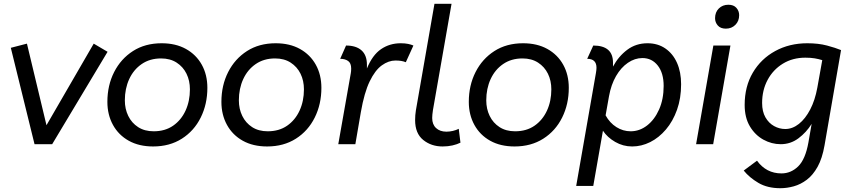

<svg xmlns="http://www.w3.org/2000/svg" viewBox="-20 -760 4485 1012"><path d="M37 -508 122 -530 225 -100 474 -530 547 -487 255 0H162Z M787 12Q713 12 659 -18Q605 -48 575.5 -101.5Q546 -155 546 -223Q546 -310 581.5 -380Q617 -450 681 -491Q745 -532 832 -532Q906 -532 960 -502Q1014 -472 1043.5 -419Q1073 -366 1073 -297Q1073 -211 1038 -140.5Q1003 -70 938.5 -29Q874 12 787 12ZM790 -68Q850 -68 892.5 -97.5Q935 -127 958 -177Q981 -227 981 -289Q981 -335 963 -371.5Q945 -408 911 -430Q877 -452 829 -452Q770 -452 727 -422.5Q684 -393 661 -343Q638 -293 638 -231Q638 -186 656 -149Q674 -112 708 -90Q742 -68 790 -68Z M1388 12Q1314 12 1260 -18Q1206 -48 1176.5 -101.5Q1147 -155 1147 -223Q1147 -310 1182.5 -380Q1218 -450 1282 -491Q1346 -532 1433 -532Q1507 -532 1561 -502Q1615 -472 1644.5 -419Q1674 -366 1674 -297Q1674 -211 1639 -140.5Q1604 -70 1539.5 -29Q1475 12 1388 12ZM1391 -68Q1451 -68 1493.5 -97.5Q1536 -127 1559 -177Q1582 -227 1582 -289Q1582 -335 1564 -371.5Q1546 -408 1512 -430Q1478 -452 1430 -452Q1371 -452 1328 -422.5Q1285 -393 1262 -343Q1239 -293 1239 -231Q1239 -186 1257 -149Q1275 -112 1309 -90Q1343 -68 1391 -68Z M1829 -374Q1830 -379 1830.5 -385.5Q1831 -392 1831 -399Q1831 -427 1815 -438.5Q1799 -450 1773 -450L1804 -520Q1857 -520 1885.5 -494.5Q1914 -469 1914 -419V-399Q1943 -470 1988.5 -501Q2034 -532 2092 -532Q2115 -532 2131.5 -528.5Q2148 -525 2159 -520L2119 -432Q2107 -437 2094 -439Q2081 -441 2064 -441Q2028 -441 1992.5 -415.5Q1957 -390 1928.5 -331Q1900 -272 1882 -169L1853 0H1763Z M2262 -180Q2260 -167 2259 -156.5Q2258 -146 2258 -138Q2258 -104 2278.5 -85Q2299 -66 2333 -66Q2350 -66 2367 -70Q2384 -74 2398 -81L2407 -8Q2389 1 2365 6.5Q2341 12 2313 12Q2253 12 2210.5 -22.5Q2168 -57 2168 -127Q2168 -153 2172 -178L2270 -740H2360Z M2692 12Q2618 12 2564 -18Q2510 -48 2480.5 -101.5Q2451 -155 2451 -223Q2451 -310 2486.5 -380Q2522 -450 2586 -491Q2650 -532 2737 -532Q2811 -532 2865 -502Q2919 -472 2948.5 -419Q2978 -366 2978 -297Q2978 -211 2943 -140.5Q2908 -70 2843.5 -29Q2779 12 2692 12ZM2695 -68Q2755 -68 2797.5 -97.5Q2840 -127 2863 -177Q2886 -227 2886 -289Q2886 -335 2868 -371.5Q2850 -408 2816 -430Q2782 -452 2734 -452Q2675 -452 2632 -422.5Q2589 -393 2566 -343Q2543 -293 2543 -231Q2543 -186 2561 -149Q2579 -112 2613 -90Q2647 -68 2695 -68Z M3107 -520Q3211 -520 3211 -430V-409Q3240 -463 3286 -497.5Q3332 -532 3393 -532Q3447 -532 3487 -504.5Q3527 -477 3548.5 -428.5Q3570 -380 3570 -316Q3570 -242 3548.5 -181.5Q3527 -121 3490 -77.5Q3453 -34 3407 -11Q3361 12 3312 12Q3264 12 3222.5 -12Q3181 -36 3158 -71L3107 220H3017L3121 -375Q3124 -392 3124 -403Q3124 -450 3075 -450ZM3304 -68Q3351 -68 3390.5 -98.5Q3430 -129 3454 -183Q3478 -237 3478 -307Q3478 -375 3447 -414.5Q3416 -454 3366 -454Q3326 -454 3289.5 -429Q3253 -404 3227 -359Q3201 -314 3190 -253L3172 -152Q3194 -112 3229 -90Q3264 -68 3304 -68Z M3806 -609Q3778 -609 3763.5 -625.5Q3749 -642 3749 -664Q3749 -696 3769 -715.5Q3789 -735 3819 -735Q3847 -735 3861.5 -718.5Q3876 -702 3876 -680Q3876 -649 3856 -629Q3836 -609 3806 -609ZM3739 0H3649L3740 -520H3830Z M4235 -532Q4294 -532 4339 -520Q4384 -508 4413 -496L4326 6Q4314 75 4289.5 119Q4265 163 4232.5 187.5Q4200 212 4164 222Q4128 232 4093 232Q4025 232 3977.5 204Q3930 176 3900 139L3970 87Q4019 154 4099 154Q4149 154 4187 117Q4225 80 4241 -9L4258 -107Q4230 -62 4188.5 -31Q4147 0 4095 0Q4047 0 4003.5 -24Q3960 -48 3932.5 -94Q3905 -140 3905 -207Q3905 -304 3948 -377Q3991 -450 4066 -491Q4141 -532 4235 -532ZM3997 -217Q3997 -172 4014.5 -141.5Q4032 -111 4060 -95.5Q4088 -80 4119 -80Q4157 -80 4191 -107Q4225 -134 4250.5 -183Q4276 -232 4288 -298L4314 -443Q4295 -449 4274 -452.5Q4253 -456 4225 -456Q4158 -456 4106.5 -424.5Q4055 -393 4026 -339Q3997 -285 3997 -217Z"/></svg>

Font: ABeeZee
Style: Italic
Weight: 400
Italic angle: -10°
Designer: Anja Meiners
Foundry: Anja Meiners
Version: Version 1.003; ttfautohint (v1.8.3)